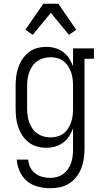

<svg xmlns="http://www.w3.org/2000/svg" viewBox="-20 -777 540 1020"><path d="M247 223Q214 223 181.5 214.5Q149 206 124 185.5Q99 165 85 134Q71 103 69 71H130Q131 92 140.5 111.5Q150 131 167 144Q184 157 205 162.5Q226 168 247 168Q265 168 283 163Q301 158 316 147Q331 136 341.5 120.5Q352 105 358 87.5Q364 70 366 51.5Q368 33 368 15V-95Q360 -73 347 -53Q334 -33 315 -19Q296 -5 273 1.5Q250 8 226 8Q201 8 177 1.5Q153 -5 133 -20.5Q113 -36 99 -57Q85 -78 77 -101.5Q69 -125 66 -150Q63 -175 63 -200V-320Q63 -345 66 -370Q69 -395 77 -418.5Q85 -442 99 -463Q113 -484 133 -499.5Q153 -515 177 -521.5Q201 -528 226 -528Q250 -528 273 -521.5Q296 -515 315 -501Q334 -487 347 -467Q360 -447 368 -425V-520H479V-465H429V15Q429 41 425 67Q421 93 411.5 117.5Q402 142 385.5 163Q369 184 347 198Q325 212 299 217.5Q273 223 247 223ZM249 -47Q267 -47 285 -52Q303 -57 317.5 -68Q332 -79 342 -95Q352 -111 358 -128Q364 -145 366 -163.5Q368 -182 368 -200V-320Q368 -338 366 -356.5Q364 -375 358 -392Q352 -409 342 -425Q332 -441 317.5 -452Q303 -463 285 -468Q267 -473 249 -473Q230 -473 212 -468Q194 -463 178.5 -452.5Q163 -442 152.5 -426.5Q142 -411 135.5 -393.5Q129 -376 126.5 -357.5Q124 -339 124 -320V-200Q124 -181 126.5 -162.5Q129 -144 135.5 -126.5Q142 -109 152.5 -93.5Q163 -78 178.5 -67.5Q194 -57 212 -52Q230 -47 249 -47ZM154 -592 115 -619 210 -757H290L385 -619L346 -592L250 -709Z"/></svg>

Font: Iosevka Curly Slab Light
Style: Regular
Weight: 300
Monospace: yes
Designer: Belleve Invis
Foundry: Belleve Invis
Version: Version 22.1.2; ttfautohint (v1.8.4)